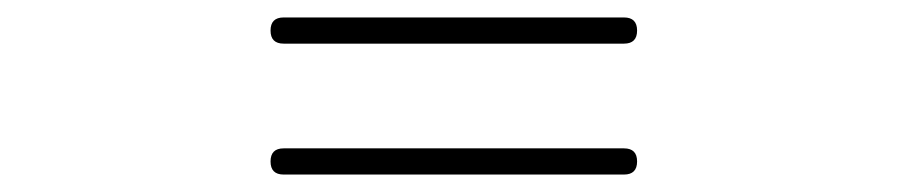

<svg xmlns="http://www.w3.org/2000/svg" viewBox="-20 -490 1040 220"><path d="M500 -470H305C295 -470 290 -465 290 -455C290 -445 295 -440 305 -440H500H695C705 -440 710 -445 710 -455C710 -465 705 -470 695 -470ZM500 -320H305C295 -320 290 -315 290 -305C290 -295 295 -290 305 -290H500H695C705 -290 710 -295 710 -305C710 -315 705 -320 695 -320Z"/></svg>

Font: GenSenRounded2 TW EL
Style: Regular
Weight: 250
Version: Version 2.100;PS 2.1;hotconv 16.6.51;makeotf.lib2.5.65220 DE